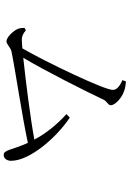

<svg xmlns="http://www.w3.org/2000/svg" viewBox="149 -875 702 1040"><g transform="rotate(90 500.0 -355.0)"><path d="M131 -137C131 -125 132 -114 136 -102C146 -76 182 -39 204 -39C220 -39 238 -62 258 -66C353 -86 606 -123 754 -155C793 -69 791 -24 819 -24C839 -24 851 -42 851 -64C851 -166 724 -311 617 -382L598 -364C651 -316 701 -257 736 -190C622 -169 418 -143 293 -130C362 -245 475 -469 520 -565C529 -584 550 -589 550 -604C550 -628 510 -664 474 -676C462 -681 440 -685 421 -686L414 -667C447 -653 467 -636 467 -615C467 -568 315 -251 242 -125L195 -122C177 -122 162 -129 144 -144Z"/></g></svg>

Font: Noto Serif CJK KR Light
Style: Regular
Weight: 300
Designer: Ryoko NISHIZUKA 西塚涼子 (kana & ideographs); Frank Grießhammer (Latin, Greek & Cyrillic); Wenlong ZHANG 张文龙 (bopomofo); San
Foundry: Adobe
Version: Version 2.001;hotconv 1.1.0;makeotfexe 2.6.0